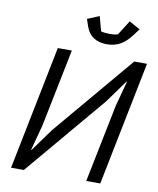

<svg xmlns="http://www.w3.org/2000/svg" viewBox="-97 -989 878 1064"><g transform="rotate(10 342.0 -456.5)"><path d="M442 -766Q352 -766 324 -844L310 -885L377 -913L399 -831Q420 -825 449 -825Q476 -825 494 -831L546 -913L607 -879L581 -844Q550 -802 517 -784Q484 -766 442 -766ZM39 0 179 -698H258L169 -258L131 -117H134L225 -243L609 -698H681L541 0H462L551 -440L589 -581H586L495 -455L111 0Z"/></g></svg>

Font: Aneliza
Style: Italic
Weight: 400
Italic angle: -11.31°
Designer: Mike Abbink, Paul van der Laan, Pieter van Rosmalen
Foundry: Bold Monday
Version: Version 3.0